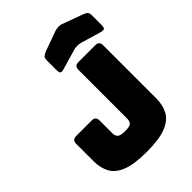

<svg xmlns="http://www.w3.org/2000/svg" viewBox="-275 -1111 1261 1261"><g transform="rotate(-45 355.5 -481.0)"><path d="M624 -189Q624 -128 599.5 -82Q575 -36 512 -10.5Q449 15 331 15Q215 15 152 -10.5Q89 -36 65 -82Q41 -128 41 -189V-351Q41 -387 77 -387H222Q258 -387 258 -351V-229Q258 -209 270.5 -195.5Q283 -182 329 -182Q373 -182 384 -195.5Q395 -209 395 -229V-684Q395 -720 431 -720H588Q624 -720 624 -684ZM470 -797 333 -757Q308 -749 300 -755Q292 -761 292 -788V-869Q292 -896 300.5 -904Q309 -912 333 -922L461 -968Q470 -972 480.5 -974Q491 -976 500 -977Q509 -977 517 -976Q525 -975 532 -972L669 -922Q695 -912 703 -904Q711 -896 711 -869V-788Q711 -761 703 -755Q695 -749 669 -757L532 -797Q501 -805 470 -797Z"/></g></svg>

Font: Bungee Tint
Style: Regular
Weight: 400
Designer: David Jonathan Ross
Foundry: David Jonathan Ross
Version: Version 2.001